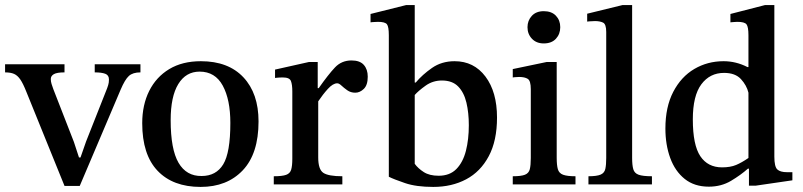

<svg xmlns="http://www.w3.org/2000/svg" viewBox="-36 -726 3163 756"><path d="M278 6H218L68 -364Q55 -397 44 -413Q33 -429 19.5 -435Q6 -441 -16 -441V-473H218V-441Q188 -441 176 -434Q164 -427 164 -415Q164 -405 167 -395.5Q170 -386 174 -375L255 -167L275 -106H281L303 -169L386 -379Q387 -382 390 -391Q393 -400 393 -413Q393 -430 378.5 -435.5Q364 -441 337 -441V-473H517V-441Q487 -441 471.5 -427Q456 -413 439 -373Z M754 10Q645 10 584.5 -53.5Q524 -117 524 -241Q524 -313 551.5 -368Q579 -423 630.5 -454Q682 -485 755 -485Q863 -485 922.5 -421.5Q982 -358 982 -248Q982 -121 920 -55.5Q858 10 754 10ZM758 -33Q815 -33 843 -79Q871 -125 871 -242Q871 -334 841 -389Q811 -444 750 -444Q696 -444 666 -395Q636 -346 636 -253Q636 -138 667 -85Q698 -32 758 -33Z M1312 0H1042V-32Q1075 -32 1090.5 -37.5Q1106 -43 1110.5 -58Q1115 -73 1115 -101V-366Q1115 -393 1109.5 -407Q1104 -421 1078 -421Q1063 -421 1055 -420Q1047 -419 1047 -419V-452L1181 -482H1215V-379H1219Q1257 -433 1283 -460.5Q1309 -488 1348 -488Q1381 -488 1396.5 -470.5Q1412 -453 1412 -424Q1412 -391 1396.5 -376Q1381 -361 1363 -361Q1345 -361 1331.5 -370.5Q1318 -380 1308.5 -389Q1299 -398 1292 -398Q1275 -398 1255 -376Q1235 -354 1217 -327V-106Q1217 -59 1237 -45.5Q1257 -32 1312 -32Z M1563 -706H1597V-401H1601Q1627 -432 1665 -458.5Q1703 -485 1754 -485Q1830 -485 1875.5 -424.5Q1921 -364 1921 -263Q1921 -172 1888.5 -111Q1856 -50 1799.5 -20Q1743 10 1670 10Q1603 10 1559 -5Q1515 -20 1495 -30V-587Q1495 -621 1487.5 -630.5Q1480 -640 1452 -640Q1440 -640 1431.5 -639Q1423 -638 1423 -638V-671ZM1597 -352V-81Q1610 -63 1632.5 -48.5Q1655 -34 1691 -34Q1735 -34 1761 -60.5Q1787 -87 1798.5 -132Q1810 -177 1810 -233Q1810 -282 1800.5 -322Q1791 -362 1768 -385.5Q1745 -409 1704 -409Q1668 -409 1639.5 -388.5Q1611 -368 1597 -352Z M2230 0H1983V-32Q2016 -32 2031 -38Q2046 -44 2050 -59.5Q2054 -75 2054 -104V-375Q2054 -408 2042 -415.5Q2030 -423 2008 -423Q1998 -423 1990.5 -422Q1983 -421 1983 -421V-454L2117 -482H2156V-105Q2156 -76 2160.5 -60Q2165 -44 2181 -38Q2197 -32 2230 -32ZM2105 -555Q2076 -555 2058.5 -573.5Q2041 -592 2041 -619Q2041 -645 2058 -663.5Q2075 -682 2105 -682Q2136 -682 2153 -664Q2170 -646 2170 -619Q2170 -592 2153 -573.5Q2136 -555 2105 -555Z M2531 0H2281V-32Q2314 -32 2329 -38.5Q2344 -45 2347.5 -61Q2351 -77 2351 -104V-600Q2351 -631 2338.5 -637Q2326 -643 2307 -643Q2295 -643 2285.5 -642Q2276 -641 2276 -641V-672L2415 -706H2453V-104Q2453 -76 2457.5 -60Q2462 -44 2478.5 -38Q2495 -32 2531 -32Z M2755 9Q2698 9 2660 -21.5Q2622 -52 2603 -104Q2584 -156 2584 -220Q2584 -305 2615 -364.5Q2646 -424 2698 -454.5Q2750 -485 2813 -485Q2862 -485 2907 -462H2911V-587Q2911 -620 2903.5 -630Q2896 -640 2867 -640Q2860 -640 2850 -639Q2840 -638 2840 -638V-671L2976 -706H3013V-109Q3013 -70 3024.5 -59Q3036 -48 3063 -48H3084V-16L2940 5H2913V-62H2909Q2881 -37 2842.5 -14Q2804 9 2755 9ZM2807 -67Q2840 -67 2862.5 -76.5Q2885 -86 2911 -104V-361Q2904 -390 2881.5 -414.5Q2859 -439 2815 -439Q2759 -439 2725.5 -394Q2692 -349 2692 -256Q2692 -155 2721.5 -111Q2751 -67 2807 -67Z"/></svg>

Font: STIX Two Text Medium
Style: Regular
Weight: 500
Designer: Ross Mills, John Hudson & Paul Hanslow, Tiro Typeworks Ltd; with prior portions MicroPress Inc., and Coen Hoffman.
Foundry: Tiro Typeworks Ltd
Version: Version 2.13 b171